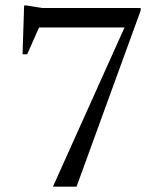

<svg xmlns="http://www.w3.org/2000/svg" viewBox="-20 -700 590 720"><path d="M507.5 -660.5 267 0H178.5L447 -597H126.5L82 -496.5H64.5L70.5 -679.5H78.5L138 -670H507.5Z"/></svg>

Font: Newsreader Text
Style: Regular
Weight: 400
Designer: Hugues Gentile
Foundry: Production Type
Version: Version 1.002